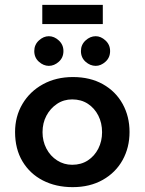

<svg xmlns="http://www.w3.org/2000/svg" viewBox="-20 -759 595 790"><path d="M42 -216Q42 -280 72.5 -331.5Q103 -383 157 -412.5Q211 -442 280 -442Q351 -442 403.5 -412.5Q456 -383 484.5 -331.5Q513 -280 513 -216Q513 -152 484.5 -100.5Q456 -49 403 -19Q350 11 279 11Q210 11 156.5 -16.5Q103 -44 72.5 -95Q42 -146 42 -216ZM155 -215Q155 -178 171 -147.5Q187 -117 215 -99Q243 -81 277 -81Q314 -81 341.5 -99Q369 -117 384.5 -147.5Q400 -178 400 -215Q400 -253 384.5 -283.5Q369 -314 341.5 -332Q314 -350 277 -350Q242 -350 214.5 -331.5Q187 -313 171 -283Q155 -253 155 -215ZM121 -549Q121 -575 140 -592.5Q159 -610 181 -610Q203 -610 222 -592.5Q241 -575 241 -549Q241 -522 222 -505Q203 -488 181 -488Q159 -488 140 -505Q121 -522 121 -549ZM313 -549Q313 -575 332 -592.5Q351 -610 374 -610Q395 -610 414 -592.5Q433 -575 433 -549Q433 -522 414 -505Q395 -488 374 -488Q351 -488 332 -505Q313 -522 313 -549ZM154 -739H403V-660H154Z"/></svg>

Font: Josefin Sans Thin SemiBold
Style: Regular
Weight: 600
Version: Version 2.000